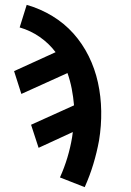

<svg xmlns="http://www.w3.org/2000/svg" viewBox="-20 -548 540 791"><path d="M329 223 227 183Q245 143 257.5 101.5Q270 60 277 18L280 -4L139 61L108 -34L285 -114Q282 -149 275.5 -182.5Q269 -216 258 -247L68 -161L38 -255L209 -333Q182 -369 144 -395.5Q106 -422 61 -435L90 -528Q146 -512 195.5 -482Q245 -452 282.5 -410Q320 -368 345.5 -316.5Q371 -265 383.5 -208Q396 -151 397 -90.5Q398 -30 388 31Q379 80 364.5 128Q350 176 329 223Z"/></svg>

Font: Iosevka
Style: Bold Italic
Weight: 700
Italic angle: -9°
Monospace: yes
Designer: Belleve Invis
Foundry: Belleve Invis
Version: Version 32.5.0; ttfautohint (v1.8.4)